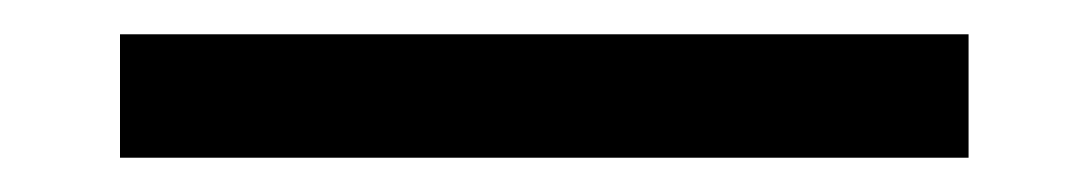

<svg xmlns="http://www.w3.org/2000/svg" viewBox="-20 28 635 112"><path d="M545 120H50V48H545Z"/></svg>

Font: Kulim Park SemiBold
Style: Regular
Weight: 600
Designer: Noponies / Dale Sattler
Foundry: Noponies
Version: Version 1.000; ttfautohint (v1.8.3)